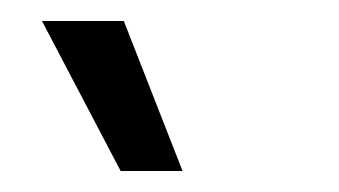

<svg xmlns="http://www.w3.org/2000/svg" viewBox="-20 -768 323 183"><path d="M95 -605 20 -748H98L154 -605Z"/></svg>

Font: Bricolage Grotesque 12pt Condensed Light
Style: Regular
Weight: 300
Width: 3
Designer: Mathieu Triay
Foundry: Atelier Triay
Version: Version 1.001; ttfautohint (v1.8.4.7-5d5b);gftools[0.9.33.de